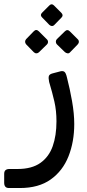

<svg xmlns="http://www.w3.org/2000/svg" viewBox="-69 -652 415 918"><path d="M-26 247Q-38 247 -43.5 240.5Q-49 234 -49 222V179Q-49 167 -42.5 161.5Q-36 156 -24 156H15Q83 156 124 127Q165 98 183 47Q201 -4 201 -72Q201 -123 191 -166.5Q181 -210 166 -260Q162 -279 164.5 -288Q167 -297 182 -301L220 -311Q231 -314 238.5 -309Q246 -304 251 -282Q265 -228 275.5 -168.5Q286 -109 286 -59Q286 26 258.5 95.5Q231 165 173.5 206Q116 247 26 247ZM190 -532Q185 -527 179 -527.5Q173 -528 167 -533L132 -569Q121 -580 132 -591L167 -626Q178 -637 189 -626L224 -591Q236 -579 225 -568ZM117 -402Q112 -397 105 -397Q98 -397 92 -403L56 -440Q51 -446 51 -452.5Q51 -459 56 -465L92 -502Q104 -515 117 -502L154 -465Q160 -460 160.5 -452.5Q161 -445 155 -439ZM266 -402Q261 -396 254 -397Q247 -398 241 -403L203 -440Q198 -445 198 -452.5Q198 -460 203 -465L241 -502Q253 -514 265 -502L302 -465Q308 -460 308 -452.5Q308 -445 302 -439Z"/></svg>

Font: RubikRegular
Style: Regular
Weight: 400
Designer: Hubert and Fischer
Foundry: Hubert and Fischer
Version: Version 2.300;gftools[0.9.30]